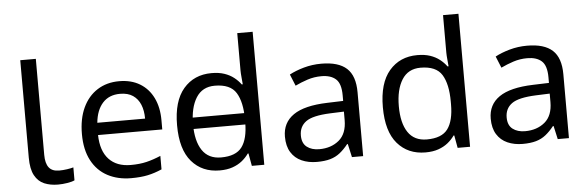

<svg xmlns="http://www.w3.org/2000/svg" viewBox="-49 -922 3342 1093"><g transform="rotate(-5 1622.0 -375.0)"><path d="M243 10Q199 10 164.5 -4.5Q130 -19 110 -55.5Q90 -92 90 -157V-714H179V-165Q179 -117 197.5 -93Q216 -69 256 -69Q278 -69 301.5 -72.5Q325 -76 338 -80V-6Q324 1 296.5 5.5Q269 10 243 10Z M640 -546Q709 -546 758.5 -516Q808 -486 834.5 -431.5Q861 -377 861 -304V-251H494Q496 -160 540.5 -112.5Q585 -65 665 -65Q716 -65 755.5 -74.5Q795 -84 837 -102V-25Q796 -7 756 1.5Q716 10 661 10Q585 10 526.5 -21Q468 -52 435.5 -113.5Q403 -175 403 -264Q403 -352 432.5 -415Q462 -478 515.5 -512Q569 -546 640 -546ZM639 -474Q576 -474 539.5 -433.5Q503 -393 496 -321H769Q769 -367 755 -401Q741 -435 712.5 -454.5Q684 -474 639 -474Z M996 -238V-303H1372V-238ZM1167 10Q1067 10 1007 -59.5Q947 -129 947 -267Q947 -405 1007.5 -475.5Q1068 -546 1168 -546Q1210 -546 1241 -535.5Q1272 -525 1295 -507Q1318 -489 1334 -467H1340Q1339 -480 1336.5 -505.5Q1334 -531 1334 -546V-760H1422V0H1351L1338 -72H1334Q1318 -49 1295 -30.5Q1272 -12 1240.5 -1Q1209 10 1167 10ZM1181 -63Q1266 -63 1300.5 -109.5Q1335 -156 1335 -250V-266Q1335 -366 1302 -419.5Q1269 -473 1180 -473Q1109 -473 1073.5 -416.5Q1038 -360 1038 -265Q1038 -169 1073.5 -116Q1109 -63 1181 -63Z M1795 -545Q1893 -545 1940 -502Q1987 -459 1987 -365V0H1923L1906 -76H1902Q1879 -47 1854.5 -27.5Q1830 -8 1798.5 1Q1767 10 1722 10Q1674 10 1635.5 -7Q1597 -24 1575 -59.5Q1553 -95 1553 -149Q1553 -229 1616 -272.5Q1679 -316 1810 -320L1901 -323V-355Q1901 -422 1872 -448Q1843 -474 1790 -474Q1748 -474 1710 -461.5Q1672 -449 1639 -433L1612 -499Q1647 -518 1695 -531.5Q1743 -545 1795 -545ZM1821 -259Q1721 -255 1682.5 -227Q1644 -199 1644 -148Q1644 -103 1671.5 -82Q1699 -61 1742 -61Q1810 -61 1855 -98.5Q1900 -136 1900 -214V-262Z M2343 10Q2243 10 2183 -59.5Q2123 -129 2123 -267Q2123 -405 2183.5 -475.5Q2244 -546 2344 -546Q2386 -546 2417 -535.5Q2448 -525 2471 -507Q2494 -489 2510 -467H2516Q2515 -480 2512.5 -505.5Q2510 -531 2510 -546V-760H2598V0H2527L2514 -72H2510Q2494 -49 2471 -30.5Q2448 -12 2416.5 -1Q2385 10 2343 10ZM2357 -63Q2442 -63 2476.5 -109.5Q2511 -156 2511 -250V-266Q2511 -366 2478 -419.5Q2445 -473 2356 -473Q2285 -473 2249.5 -416.5Q2214 -360 2214 -265Q2214 -169 2249.5 -116Q2285 -63 2357 -63Z M2971 -545Q3069 -545 3116 -502Q3163 -459 3163 -365V0H3099L3082 -76H3078Q3055 -47 3030.5 -27.5Q3006 -8 2974.5 1Q2943 10 2898 10Q2850 10 2811.5 -7Q2773 -24 2751 -59.5Q2729 -95 2729 -149Q2729 -229 2792 -272.5Q2855 -316 2986 -320L3077 -323V-355Q3077 -422 3048 -448Q3019 -474 2966 -474Q2924 -474 2886 -461.5Q2848 -449 2815 -433L2788 -499Q2823 -518 2871 -531.5Q2919 -545 2971 -545ZM2997 -259Q2897 -255 2858.5 -227Q2820 -199 2820 -148Q2820 -103 2847.5 -82Q2875 -61 2918 -61Q2986 -61 3031 -98.5Q3076 -136 3076 -214V-262Z"/></g></svg>

Font: lguzrati25
Style: Book
Weight: 400
Designer: Jelle Bosma - Monotype Design Team, Universal Thirst
Foundry: Monotype Imaging Inc.
Version: Version 2.106